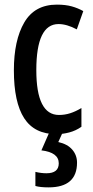

<svg xmlns="http://www.w3.org/2000/svg" viewBox="-20 -621 402 830"><path d="M224 -41Q129 -41 84.5 -110Q40 -179 40 -317Q40 -447 85 -524Q130 -601 226 -601Q263 -601 290 -593.5Q317 -586 340 -573L312 -494Q269 -517 233 -517Q137 -517 137 -318Q137 -124 235 -124Q260 -124 283.5 -131.5Q307 -139 332 -154V-73Q308 -56 279.5 -48.5Q251 -41 224 -41ZM313 82Q313 189 190 189Q154 189 133 183V122Q158 128 181 128Q234 128 234 85Q234 38 159 29L194 -51H252L232 -7Q272 2 292.5 26Q313 50 313 82Z"/></svg>

Font: Noto Sans Tamil UI ExtraCondensed Medium
Style: Regular
Weight: 500
Width: 2
Designer: Jelle Bosma - Monotype Design Team
Foundry: Monotype Imaging Inc.
Version: Version 2.004; ttfautohint (v1.8.4.7-5d5b)